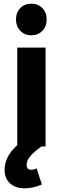

<svg xmlns="http://www.w3.org/2000/svg" viewBox="-20 -797 342 1045"><path d="M67 -691Q67 -729 90.5 -753Q114 -777 150 -777Q187 -777 210.5 -753Q234 -729 234 -691Q234 -653 210.5 -629Q187 -605 150 -605Q114 -605 90.5 -629.5Q67 -654 67 -691ZM74 -538H228V0H206Q164 30 144.5 53.5Q125 77 125 100Q125 127 149 127Q166 127 179 119L208 207Q160 228 115 228Q64 228 34.5 201Q5 174 5 127Q5 55 74 -7Z"/></svg>

Font: Montserrat SemiBold
Style: Regular
Weight: 600
Designer: Julieta Ulanovsky
Foundry: Julieta Ulanovsky
Version: Version 6.001